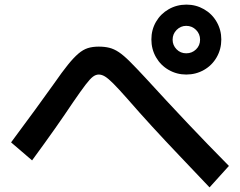

<svg xmlns="http://www.w3.org/2000/svg" viewBox="-20 -816 1040 832"><path d="M787 -493Q746 -493 711 -513Q676 -533 656 -568Q636 -603 636 -645Q636 -687 656 -721.5Q676 -756 711 -776Q746 -796 788 -796Q829 -796 864 -776Q899 -756 919 -721Q939 -686 939 -645Q939 -603 919 -568Q899 -533 864 -513Q829 -493 787 -493ZM787 -585Q812 -585 829.5 -602Q847 -619 847 -644Q847 -669 829.5 -686.5Q812 -704 787 -704Q763 -704 745.5 -686.5Q728 -669 728 -644Q728 -620 745 -602.5Q762 -585 787 -585ZM888 -4Q816 -80 755 -144Q694 -208 639 -268Q584 -328 531 -389Q493 -432 471 -454Q449 -476 435 -484.5Q421 -493 408 -493Q395 -493 382.5 -483.5Q370 -474 350.5 -448.5Q331 -423 296 -372Q262 -321 219.5 -260.5Q177 -200 119 -121L28 -199Q86 -277 132 -340Q178 -403 215 -455Q249 -504 274 -535Q299 -566 319.5 -583.5Q340 -601 360.5 -607.5Q381 -614 408 -614Q433 -614 453.5 -609Q474 -604 495 -590Q516 -576 543 -549Q570 -522 609 -480Q704 -376 792 -283Q880 -190 972 -97Z"/></svg>

Font: M PLUS 1 Thin SemiBold
Style: Regular
Weight: 600
Version: Version 1.001